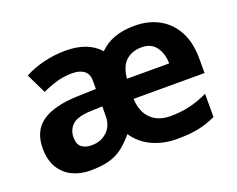

<svg xmlns="http://www.w3.org/2000/svg" viewBox="-95 -722 1107 898"><g transform="rotate(-20 458.5 -273.5)"><path d="M641 -556Q710 -556 762.5 -527Q815 -498 844.5 -443Q874 -388 874 -308V-236H521Q523 -173 558.5 -137Q594 -101 657 -101Q707 -101 752 -111.5Q797 -122 843 -144V-29Q802 -9 758 0.5Q714 10 649 10Q582 10 527 -15Q472 -40 437 -91Q408 -56 378.5 -33.5Q349 -11 311 -0.5Q273 10 216 10Q169 10 129.5 -8.5Q90 -27 66 -65.5Q42 -104 42 -163Q42 -250 101 -291.5Q160 -333 278 -337L371 -340V-381Q371 -415 349.5 -431Q328 -447 290 -447Q251 -447 214.5 -436.5Q178 -426 141 -409L93 -508Q136 -531 189 -544Q242 -557 299 -557Q354 -557 396 -541Q438 -525 466 -493Q498 -525 540.5 -540.5Q583 -556 641 -556ZM316 -251Q248 -249 221.5 -225Q195 -201 195 -162Q195 -128 213.5 -113.5Q232 -99 263 -99Q309 -99 340 -127.5Q371 -156 371 -208V-253ZM638 -450Q589 -450 559 -422Q529 -394 524 -335H734Q733 -385 709 -417.5Q685 -450 638 -450Z"/></g></svg>

Font: Noto Sans NKo Unjoined
Style: Bold
Weight: 700
Designer: Monotype Design Team
Foundry: Monotype Imaging Inc.
Version: Version 2.004